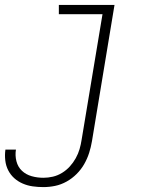

<svg xmlns="http://www.w3.org/2000/svg" viewBox="-51 -550 671 783"><path d="M126 213Q104 213 82.5 210Q61 207 41.5 198.5Q22 190 7 176.5Q-8 163 -17.5 144.5Q-27 126 -29.5 104Q-32 82 -29 61Q-29 60 -29 60Q-29 60 -29 60H14Q14 60 14 60Q14 60 14 60Q14 60 14 60Q14 60 14 60Q10 84 16 107.5Q22 131 38.5 146.5Q55 162 78 168.5Q101 175 126 175Q145 175 164.5 170.5Q184 166 202 155Q220 144 234 128.5Q248 113 258 95Q268 77 273.5 58Q279 39 282 19L367 -492H189V-530H416L324 26Q320 50 312.5 73.5Q305 97 292.5 119Q280 141 261.5 159.5Q243 178 220.5 190.5Q198 203 174 208Q150 213 126 213Z"/></svg>

Font: Iosevka Curly XLtExObl
Style: Regular
Weight: 200
Width: 7
Italic angle: -9°
Monospace: yes
Designer: Belleve Invis
Foundry: Belleve Invis
Version: Version 11.0.1; ttfautohint (v1.8.3)